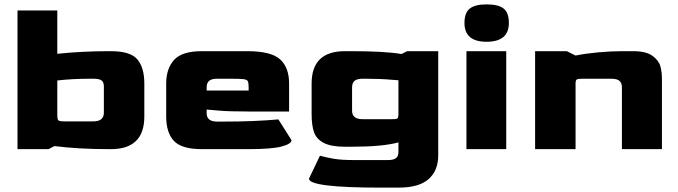

<svg xmlns="http://www.w3.org/2000/svg" viewBox="-20 -682 3102 878"><path d="M60 -634H242V-436Q356 -448 477 -448H487Q577 -448 608.5 -410Q640 -372 640 -300V-149Q640 0 487 0H477Q339 0 229 -14L202 0H60ZM407 -127Q455 -127 455 -167V-282Q456 -304 446 -313Q436 -322 407 -322H397Q309 -322 242 -314V-158Q242 -137 246.5 -132Q251 -127 273 -127Z M740 -149V-300Q740 -368 776 -408Q812 -448 903 -448H1110Q1220 -448 1261 -410.5Q1302 -373 1302 -300V-172H1127Q1024 -172 977.5 -176.5Q931 -181 925 -181V-166Q924 -126 973 -126H1004Q1143 -126 1253 -136L1313 -41Q1313 -24 1267.5 -12Q1222 0 1116 0H903Q810 0 775 -38Q740 -76 740 -149ZM1117 -268V-282Q1117 -304 1113 -311Q1109 -318 1093.5 -320Q1078 -322 1031 -322H973Q948 -322 936.5 -312.5Q925 -303 925 -282V-268Z M1393 135 1443 30Q1471 38 1506 44Q1541 50 1603 50H1754Q1780 50 1791.5 40.5Q1803 31 1802 10V-31Q1732 -11 1586 -11H1557Q1494 -11 1460.5 -28.5Q1427 -46 1416 -77.5Q1405 -109 1405 -160V-300Q1405 -448 1557 -448H1587Q1738 -448 1816 -435L1842 -448H1984V28Q1984 98 1940 137Q1896 176 1802 176H1722Q1393 176 1393 135ZM1771 -137Q1787 -137 1793 -138.5Q1799 -140 1800.5 -145.5Q1802 -151 1802 -167V-315L1774 -317Q1721 -322 1649 -322H1638Q1613 -322 1601.5 -312.5Q1590 -303 1590 -282V-177Q1589 -137 1638 -137Z M2104 -577Q2104 -624 2128.5 -643Q2153 -662 2205 -662Q2259 -662 2283 -643Q2307 -624 2307 -577Q2307 -491 2205 -491Q2104 -491 2104 -577ZM2113 -448H2295V0H2113Z M2427 -448H2572L2612 -428Q2655 -437 2714.5 -442.5Q2774 -448 2825 -448H2875Q2935 -448 2964 -426.5Q2993 -405 3000 -378.5Q3007 -352 3007 -320V0H2824V-282Q2824 -303 2812.5 -312.5Q2801 -322 2776 -322H2642Q2623 -322 2617.5 -318.5Q2612 -315 2612 -300V0H2427Z"/></svg>

Font: Gold Bold
Style: Regular
Weight: 400
Designer: jaiki
Version: Version 1.000